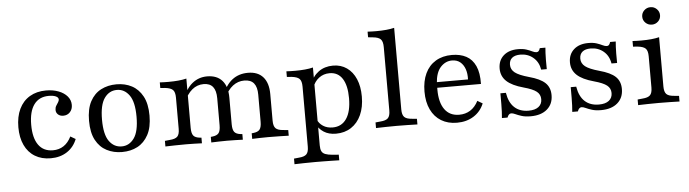

<svg xmlns="http://www.w3.org/2000/svg" viewBox="-49 -842 4438 1237"><g transform="rotate(-5 2170.0 -223.5)"><path d="M250.8 11.3Q191.9 11.3 148.8 -14.9Q105.6 -41.1 82.7 -89.9Q59.7 -138.7 59.7 -205.6Q59.7 -274.2 83.5 -323.8Q107.3 -373.4 152 -400Q196.8 -426.6 257.3 -426.6Q303.2 -426.6 338.7 -412.9Q374.2 -399.2 394.8 -375Q415.3 -350.8 415.3 -319.4Q415.3 -291.1 398.4 -273Q381.5 -254.8 354.8 -254.8Q333.9 -254.8 321 -266.5Q308.1 -278.2 308.1 -296Q308.1 -311.3 314.9 -322.6Q321.8 -333.9 328.2 -343.5Q334.7 -353.2 334.7 -362.1Q334.7 -375 317.7 -382.7Q300.8 -390.3 272.6 -390.3Q209.7 -390.3 176.6 -345.2Q143.5 -300 143.5 -214.5Q143.5 -129 175.8 -83.9Q208.1 -38.7 269.4 -38.7Q308.9 -38.7 338.7 -58.5Q368.5 -78.2 387.9 -117.7L421 -98.4Q400.8 -46.8 356.5 -17.7Q312.1 11.3 250.8 11.3Z M712.1 11.3Q657.3 11.3 612.9 -11.7Q568.5 -34.7 542.7 -82.7Q516.9 -130.6 516.9 -207.3Q516.9 -283.9 542.7 -332.3Q568.5 -380.6 612.9 -403.6Q657.3 -426.6 712.9 -426.6Q768.5 -426.6 812.1 -403.6Q855.6 -380.6 881.9 -332.3Q908.1 -283.9 908.1 -207.3Q908.1 -131.5 881.9 -83.1Q855.6 -34.7 812.1 -11.7Q768.5 11.3 712.1 11.3ZM712.9 -25Q761.3 -25 792.7 -68.1Q824.2 -111.3 824.2 -207.3Q824.2 -303.2 792.7 -346.8Q761.3 -390.3 712.9 -390.3Q662.9 -390.3 631.9 -346.8Q600.8 -303.2 600.8 -207.3Q600.8 -111.3 631.9 -68.1Q662.9 -25 712.9 -25Z M1126.6 -2.4Q1086.3 -2.4 1055.2 -1.6Q1024.2 -0.8 992.7 0V-36.3L1024.2 -39.5Q1059.7 -41.9 1073.8 -56Q1087.9 -70.2 1087.9 -105.6V-206.5H1165.3V-105.6Q1165.3 -70.2 1177 -55.2Q1188.7 -40.3 1220.2 -37.1L1229 -36.3V0Q1204 -0.8 1180.6 -1.6Q1157.3 -2.4 1126.6 -2.4ZM1087.9 -206.5V-307.3Q1087.9 -343.5 1073.8 -357.7Q1059.7 -371.8 1023.4 -375.8L992.7 -378.2V-414.5Q1007.3 -413.7 1020.6 -413.3Q1033.9 -412.9 1049.2 -412.9Q1083.9 -412.9 1113.3 -415.7Q1142.7 -418.5 1165.3 -424.2V-414.5V-206.5ZM1352.4 -206.5V-280.6Q1352.4 -329.8 1332.7 -354.4Q1312.9 -379 1272.6 -379Q1230.6 -379 1198 -352Q1165.3 -325 1141.9 -269.4L1137.1 -291.1Q1162.1 -359.7 1203.2 -393.1Q1244.4 -426.6 1299.2 -426.6Q1362.9 -426.6 1396.8 -387.9Q1430.6 -349.2 1430.6 -277.4V-206.5ZM1391.9 -2.4Q1361.3 -2.4 1337.5 -1.6Q1313.7 -0.8 1289.5 0V-36.3L1298.4 -37.1Q1329 -40.3 1340.7 -55.2Q1352.4 -70.2 1352.4 -105.6V-206.5H1430.6V-105.6Q1430.6 -70.2 1442.3 -55.2Q1454 -40.3 1484.7 -37.1L1493.5 -36.3V0Q1469.4 -0.8 1445.6 -1.6Q1421.8 -2.4 1391.9 -2.4ZM1617.7 -206.5V-280.6Q1617.7 -329.8 1597.6 -354.4Q1577.4 -379 1535.5 -379Q1494.4 -379 1461.3 -353.6Q1428.2 -328.2 1404.8 -276.6L1395.2 -296Q1419.4 -361.3 1461.7 -394Q1504 -426.6 1563.7 -426.6Q1627.4 -426.6 1661.3 -387.9Q1695.2 -349.2 1695.2 -277.4V-206.5ZM1656.5 -2.4Q1625.8 -2.4 1602 -1.6Q1578.2 -0.8 1554 0V-36.3L1562.9 -37.1Q1594.4 -40.3 1606 -55.2Q1617.7 -70.2 1617.7 -105.6V-206.5H1695.2V-105.6Q1695.2 -70.2 1709.3 -56Q1723.4 -41.9 1758.1 -39.5L1790.3 -36.3V0Q1758.9 -0.8 1727.8 -1.6Q1696.8 -2.4 1656.5 -2.4Z M1945.2 183.9Q1904.8 183.9 1873.8 184.7Q1842.7 185.5 1811.3 186.3V150L1842.7 146.8Q1878.2 144.4 1892.3 130.2Q1906.5 116.1 1906.5 80.6V-206.5H1983.9V80.6Q1983.9 104 1990.7 117.7Q1997.6 131.5 2014.5 137.9Q2031.5 144.4 2059.7 146.8L2100.8 150V186.3Q2076.6 185.5 2052.4 185.1Q2028.2 184.7 2002.4 184.3Q1976.6 183.9 1945.2 183.9ZM2113.7 -425Q2164.5 -425 2202.4 -398.4Q2240.3 -371.8 2260.9 -323.8Q2281.5 -275.8 2281.5 -210.5Q2281.5 -141.9 2258.5 -91.5Q2235.5 -41.1 2193.5 -13.7Q2151.6 13.7 2095.2 13.7Q2048.4 13.7 2016.1 -7.3Q1983.9 -28.2 1967.7 -62.9L1979 -88.7Q1989.5 -62.1 2015.3 -45.2Q2041.1 -28.2 2077.4 -28.2Q2135.5 -28.2 2166.9 -74.6Q2198.4 -121 2198.4 -207.3Q2198.4 -289.5 2169.8 -333.9Q2141.1 -378.2 2087.1 -378.2Q2047.6 -378.2 2018.1 -355.6Q1988.7 -333.1 1976.6 -296L1966.9 -320.2Q1980.6 -367.7 2019.8 -396.4Q2058.9 -425 2113.7 -425ZM1906.5 -206.5V-307.3Q1906.5 -343.5 1892.3 -357.7Q1878.2 -371.8 1841.9 -375.8L1811.3 -378.2V-414.5Q1825.8 -413.7 1839.1 -413.3Q1852.4 -412.9 1867.7 -412.9Q1902.4 -412.9 1931.9 -415.7Q1961.3 -418.5 1983.9 -424.2V-414.5V-206.5Z M2488.7 -2.4Q2448.4 -2.4 2417.3 -1.6Q2386.3 -0.8 2354.8 0V-36.3L2386.3 -39.5Q2421.8 -41.9 2435.9 -56Q2450 -70.2 2450 -105.6V-206.5H2527.4V-105.6Q2527.4 -70.2 2541.5 -56Q2555.6 -41.9 2590.3 -39.5L2622.6 -36.3V0Q2591.1 -0.8 2560.1 -1.6Q2529 -2.4 2488.7 -2.4ZM2450 -206.5V-515.3Q2450 -551.6 2435.9 -566.1Q2421.8 -580.6 2385.5 -583.9L2354.8 -587.1V-623.4Q2369.4 -622.6 2382.7 -622.2Q2396 -621.8 2411.3 -621.8Q2446 -621.8 2475.4 -624.6Q2504.8 -627.4 2527.4 -633.1V-623.4V-206.5Z M2878.2 11.3Q2819.4 11.3 2776.2 -14.9Q2733.1 -41.1 2709.7 -89.9Q2686.3 -138.7 2686.3 -206.5Q2686.3 -274.2 2709.7 -323.8Q2733.1 -373.4 2777.4 -400Q2821.8 -426.6 2882.3 -426.6Q2936.3 -426.6 2975 -406Q3013.7 -385.5 3034.3 -340.7Q3054.8 -296 3053.2 -224.2H2737.9L2737.1 -260.5H2972.6Q2974.2 -298.4 2964.1 -327.4Q2954 -356.5 2933.1 -373.8Q2912.1 -391.1 2879.8 -391.1Q2837.9 -391.1 2806.5 -357.3Q2775 -323.4 2770.2 -251.6L2771 -249.2Q2770.2 -241.1 2770.2 -231.9Q2770.2 -222.6 2770.2 -212.1Q2770.2 -129 2802.8 -83.9Q2835.5 -38.7 2896.8 -38.7Q2937.1 -38.7 2968.1 -58.1Q2999.2 -77.4 3020.2 -117.7L3053.2 -98.4Q3032.3 -46.8 2986.3 -17.7Q2940.3 11.3 2878.2 11.3Z M3354.8 11.3Q3319.4 11.3 3295.6 3.6Q3271.8 -4 3256.5 -11.3Q3241.1 -18.5 3230.6 -18.5Q3213.7 -18.5 3204.8 6.5H3168.5Q3170.2 -12.1 3171.4 -34.3Q3172.6 -56.5 3172.6 -85.5Q3172.6 -114.5 3172.6 -153.2H3208.1Q3218.5 -89.5 3253.2 -57.7Q3287.9 -25.8 3344.4 -25.8Q3386.3 -25.8 3408.9 -43.5Q3431.5 -61.3 3431.5 -92.7Q3431.5 -123.4 3407.7 -142.3Q3383.9 -161.3 3325 -177.4Q3250.8 -197.6 3216.1 -230.2Q3181.5 -262.9 3181.5 -312.1Q3181.5 -364.5 3216.1 -395.6Q3250.8 -426.6 3309.7 -426.6Q3341.9 -426.6 3363.7 -419.4Q3385.5 -412.1 3400.8 -404.4Q3416.1 -396.8 3427.4 -396.8Q3436.3 -396.8 3441.5 -402.4Q3446.8 -408.1 3450.8 -421H3487.1Q3485.5 -404.8 3484.7 -386.3Q3483.9 -367.7 3483.5 -343.1Q3483.1 -318.5 3483.9 -282.3H3447.6Q3439.5 -332.3 3404.8 -361.3Q3370.2 -390.3 3321.8 -390.3Q3287.1 -390.3 3268.5 -375Q3250 -359.7 3250 -330.6Q3250 -300 3275.8 -279.8Q3301.6 -259.7 3365.3 -241.9Q3437.1 -222.6 3468.5 -192.7Q3500 -162.9 3500 -112.9Q3500 -55.6 3461.3 -22.2Q3422.6 11.3 3354.8 11.3Z M3809.7 11.3Q3774.2 11.3 3750.4 3.6Q3726.6 -4 3711.3 -11.3Q3696 -18.5 3685.5 -18.5Q3668.5 -18.5 3659.7 6.5H3623.4Q3625 -12.1 3626.2 -34.3Q3627.4 -56.5 3627.4 -85.5Q3627.4 -114.5 3627.4 -153.2H3662.9Q3673.4 -89.5 3708.1 -57.7Q3742.7 -25.8 3799.2 -25.8Q3841.1 -25.8 3863.7 -43.5Q3886.3 -61.3 3886.3 -92.7Q3886.3 -123.4 3862.5 -142.3Q3838.7 -161.3 3779.8 -177.4Q3705.6 -197.6 3671 -230.2Q3636.3 -262.9 3636.3 -312.1Q3636.3 -364.5 3671 -395.6Q3705.6 -426.6 3764.5 -426.6Q3796.8 -426.6 3818.5 -419.4Q3840.3 -412.1 3855.6 -404.4Q3871 -396.8 3882.3 -396.8Q3891.1 -396.8 3896.4 -402.4Q3901.6 -408.1 3905.6 -421H3941.9Q3940.3 -404.8 3939.5 -386.3Q3938.7 -367.7 3938.3 -343.1Q3937.9 -318.5 3938.7 -282.3H3902.4Q3894.4 -332.3 3859.7 -361.3Q3825 -390.3 3776.6 -390.3Q3741.9 -390.3 3723.4 -375Q3704.8 -359.7 3704.8 -330.6Q3704.8 -300 3730.6 -279.8Q3756.5 -259.7 3820.2 -241.9Q3891.9 -222.6 3923.4 -192.7Q3954.8 -162.9 3954.8 -112.9Q3954.8 -55.6 3916.1 -22.2Q3877.4 11.3 3809.7 11.3Z M4145.2 -206.5V-307.3Q4145.2 -343.5 4131 -357.7Q4116.9 -371.8 4080.6 -375.8L4050 -378.2V-414.5Q4064.5 -413.7 4077.8 -413.3Q4091.1 -412.9 4106.5 -412.9Q4141.1 -412.9 4170.6 -415.7Q4200 -418.5 4222.6 -424.2V-414.5V-206.5ZM4183.9 -2.4Q4143.5 -2.4 4112.5 -1.6Q4081.5 -0.8 4050 0V-36.3L4081.5 -39.5Q4116.9 -41.9 4131 -56Q4145.2 -70.2 4145.2 -105.6V-206.5H4222.6V-105.6Q4222.6 -70.2 4236.7 -56Q4250.8 -41.9 4285.5 -39.5L4317.7 -36.3V0Q4286.3 -0.8 4255.2 -1.6Q4224.2 -2.4 4183.9 -2.4ZM4183.9 -508.9Q4159.7 -508.9 4142.7 -525.4Q4125.8 -541.9 4125.8 -565.3Q4125.8 -588.7 4142.7 -605.2Q4159.7 -621.8 4183.9 -621.8Q4207.3 -621.8 4224.2 -605.2Q4241.1 -588.7 4241.1 -565.3Q4241.1 -541.1 4224.2 -525Q4207.3 -508.9 4183.9 -508.9Z"/></g></svg>

Font: Playfair 9pt
Style: Regular
Weight: 400
Designer: Claus Eggers Sørensen
Foundry: Claus Eggers Sørensen
Version: Version 2.203